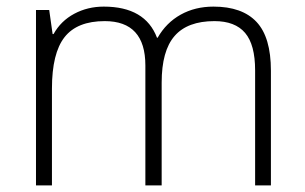

<svg xmlns="http://www.w3.org/2000/svg" viewBox="-20 -561 923 581"><path d="M88.9 0V-530.8H128.9L139.2 -458H142.1Q164.1 -497.6 204.6 -519.3Q245.1 -541 293.9 -541Q419.4 -541 455.1 -446.8H457Q482.9 -492.2 526.6 -516.6Q570.3 -541 626 -541Q712.9 -541 756.3 -494.6Q799.8 -448.2 799.8 -347.2V0H752V-348.1Q752 -425.8 721.7 -461.4Q691.4 -497.1 628.9 -497.1Q547.4 -497.1 508.3 -452.1Q469.2 -407.2 469.2 -311V0H419.9V-362.8Q419.9 -497.1 296.9 -497.1Q213.4 -497.1 175.3 -448.5Q137.2 -399.9 137.2 -293V0Z"/></svg>

Font: Open Sans Light
Style: Regular
Weight: 300
Foundry: Ascender Corporation
Version: Version 1.10